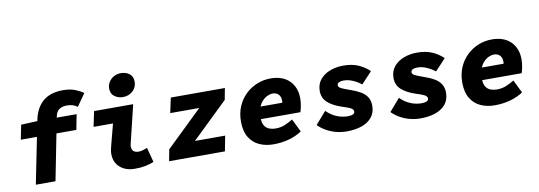

<svg xmlns="http://www.w3.org/2000/svg" viewBox="-58 -1144 4317 1538"><g transform="rotate(-10 2100.0 -375.0)"><path d="M134 0 236 -508Q256 -606 316 -657Q376 -708 478 -708Q538 -708 579 -691Q620 -674 644 -656L574 -556Q554 -570 534.5 -576Q515 -582 486 -582Q451 -582 426.5 -565.5Q402 -549 394 -508L294 0ZM78 -376 102 -494 236 -500H554L530 -376Z M940 12Q864 12 818 -28.5Q772 -69 772 -138Q772 -153 775 -168.5Q778 -184 782 -200L828 -376H670L696 -500H1014L940 -194Q939 -188 937.5 -182Q936 -176 936 -170Q936 -142 951 -130Q966 -118 990 -118Q1007 -118 1023.5 -122.5Q1040 -127 1062 -136L1094 -16Q1061 -3 1024.5 4.5Q988 12 940 12ZM944 -570Q907 -570 876.5 -591.5Q846 -613 846 -657Q846 -685 861 -709Q876 -733 901.5 -747.5Q927 -762 958 -762Q1001 -762 1029 -740Q1057 -718 1057 -675Q1057 -630 1024 -600Q991 -570 944 -570Z M1218 0 1236 -94 1530 -378H1294L1320 -500H1760L1742 -406L1450 -124H1696L1672 0Z M2066 12Q2002 12 1951 -11.5Q1900 -35 1870 -84.5Q1840 -134 1840 -212Q1840 -280 1863.5 -335Q1887 -390 1928 -429.5Q1969 -469 2021.5 -490.5Q2074 -512 2132 -512Q2231 -512 2285.5 -457.5Q2340 -403 2340 -314Q2340 -281 2333.5 -249.5Q2327 -218 2322 -204H1959L1976 -304H2230L2188 -281Q2190 -289 2192 -298.5Q2194 -308 2194 -317Q2194 -354 2176 -372Q2158 -390 2128 -390Q2109 -390 2086.5 -380Q2064 -370 2044.5 -349.5Q2025 -329 2012.5 -296.5Q2000 -264 2000 -218Q2000 -175 2014.5 -151.5Q2029 -128 2053 -119Q2077 -110 2104 -110Q2145 -110 2178.5 -123.5Q2212 -137 2246 -158L2298 -52Q2252 -21 2193 -4.5Q2134 12 2066 12Z M2664 12Q2616 12 2573.5 0.5Q2531 -11 2495.5 -31.5Q2460 -52 2432 -80L2519 -180Q2559 -141 2603 -123.5Q2647 -106 2690 -106Q2719 -106 2733.5 -113.5Q2748 -121 2748 -134Q2748 -145 2741 -153Q2734 -161 2715.5 -169Q2697 -177 2662 -188Q2587 -212 2545.5 -249Q2504 -286 2504 -344Q2504 -399 2535 -436.5Q2566 -474 2616 -493Q2666 -512 2724 -512Q2798 -512 2849 -488.5Q2900 -465 2936 -430L2849 -337Q2819 -361 2781.5 -377.5Q2744 -394 2706 -394Q2683 -394 2668.5 -387Q2654 -380 2654 -364Q2654 -349 2674.5 -338.5Q2695 -328 2752 -308Q2796 -293 2829 -273.5Q2862 -254 2880 -225.5Q2898 -197 2898 -156Q2898 -99 2867 -61.5Q2836 -24 2783 -6Q2730 12 2664 12Z M3264 12Q3216 12 3173.5 0.5Q3131 -11 3095.5 -31.5Q3060 -52 3032 -80L3119 -180Q3159 -141 3203 -123.5Q3247 -106 3290 -106Q3319 -106 3333.5 -113.5Q3348 -121 3348 -134Q3348 -145 3341 -153Q3334 -161 3315.5 -169Q3297 -177 3262 -188Q3187 -212 3145.5 -249Q3104 -286 3104 -344Q3104 -399 3135 -436.5Q3166 -474 3216 -493Q3266 -512 3324 -512Q3398 -512 3449 -488.5Q3500 -465 3536 -430L3449 -337Q3419 -361 3381.5 -377.5Q3344 -394 3306 -394Q3283 -394 3268.5 -387Q3254 -380 3254 -364Q3254 -349 3274.5 -338.5Q3295 -328 3352 -308Q3396 -293 3429 -273.5Q3462 -254 3480 -225.5Q3498 -197 3498 -156Q3498 -99 3467 -61.5Q3436 -24 3383 -6Q3330 12 3264 12Z M3866 12Q3802 12 3751 -11.5Q3700 -35 3670 -84.5Q3640 -134 3640 -212Q3640 -280 3663.5 -335Q3687 -390 3728 -429.5Q3769 -469 3821.5 -490.5Q3874 -512 3932 -512Q4031 -512 4085.5 -457.5Q4140 -403 4140 -314Q4140 -281 4133.5 -249.5Q4127 -218 4122 -204H3759L3776 -304H4030L3988 -281Q3990 -289 3992 -298.5Q3994 -308 3994 -317Q3994 -354 3976 -372Q3958 -390 3928 -390Q3909 -390 3886.5 -380Q3864 -370 3844.5 -349.5Q3825 -329 3812.5 -296.5Q3800 -264 3800 -218Q3800 -175 3814.5 -151.5Q3829 -128 3853 -119Q3877 -110 3904 -110Q3945 -110 3978.5 -123.5Q4012 -137 4046 -158L4098 -52Q4052 -21 3993 -4.5Q3934 12 3866 12Z"/></g></svg>

Font: Source Code Pro ExtraLight Black
Style: Italic
Weight: 900
Italic angle: -11°
Monospace: yes
Version: Version 1.016;hotconv 1.0.116;makeotfexe 2.5.65601